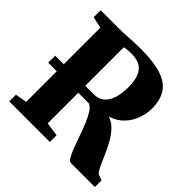

<svg xmlns="http://www.w3.org/2000/svg" viewBox="-186 -927 1105 1105"><g transform="rotate(45 366.0 -375.0)"><path d="M35.5 0V-54.5L106.5 -67V-670.5L36.5 -686V-743H189Q220.5 -743 246.2 -744.8Q272 -746.5 298 -748Q324 -749.5 357.5 -749.5Q463.5 -749.5 526.8 -728.5Q590 -707.5 618 -663.5Q646 -619.5 646 -550.5Q646 -510 630.8 -467.8Q615.5 -425.5 584 -392.2Q552.5 -359 502.5 -343.5Q533 -333.5 556.8 -310.2Q580.5 -287 599 -256.2Q617.5 -225.5 632.2 -193.5Q647 -161.5 659 -133Q671 -104.5 682 -85.8Q693 -67 704.5 -64L732.5 -54.5V0H537.5Q525 0 513 -21Q501 -42 488.2 -75.5Q475.5 -109 462.2 -147.5Q449 -186 434 -222Q419 -258 402.8 -283.5Q386.5 -309 367.5 -316H36.5V-373H355Q388.5 -373 412.8 -392.5Q437 -412 450 -450.2Q463 -488.5 463 -544.5Q463 -592.5 450.8 -625.5Q438.5 -658.5 411.5 -675.2Q384.5 -692 339.5 -692Q325.5 -692 314.8 -691.2Q304 -690.5 296.2 -689.2Q288.5 -688 281.5 -687V-67L366 -55V0Z"/></g></svg>

Font: Merriweather 48pt Black
Style: Regular
Weight: 900
Version: Version 2.100